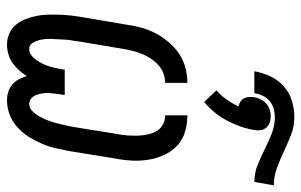

<svg xmlns="http://www.w3.org/2000/svg" viewBox="-180 -694 881 562"><g transform="rotate(90 261.0 -412.5)"><path d="M274 8Q261 8 249 4.5Q237 1 227 -7.5Q217 -16 211.5 -27Q206 -38 202 -50Q195 -38 185 -27Q175 -16 163.5 -8Q152 0 138 4Q124 8 111 8Q93 8 78 1.5Q63 -5 52.5 -17.5Q42 -30 36 -45Q30 -60 26.5 -76.5Q23 -93 22.5 -110Q22 -127 22.5 -144.5Q23 -162 25 -179.5Q27 -197 30 -214L52 -344Q55 -366 61 -387Q67 -408 77.5 -428Q88 -448 103.5 -466Q119 -484 138 -496.5Q157 -509 179 -514.5Q201 -520 222 -520V-455Q209 -455 195 -450Q181 -445 170 -435Q159 -425 151 -413Q143 -401 137.5 -387.5Q132 -374 128.5 -360.5Q125 -347 123 -334L101 -204Q100 -193 98 -183Q96 -173 95.5 -162.5Q95 -152 94.5 -142Q94 -132 93.5 -122Q93 -112 94 -102Q95 -92 98 -82.5Q101 -73 106.5 -65Q112 -57 123 -57Q133 -57 141.5 -63.5Q150 -70 156 -79Q162 -88 166.5 -97.5Q171 -107 174 -116.5Q177 -126 179 -136Q181 -146 183 -156V-161H257V-156Q255 -146 254 -136Q253 -126 252 -116.5Q251 -107 252.5 -97.5Q254 -88 257 -79Q260 -70 267 -63.5Q274 -57 284 -57Q296 -57 305.5 -67Q315 -77 321.5 -89Q328 -101 332.5 -113Q337 -125 340 -137Q343 -149 346 -161.5Q349 -174 351 -186L372 -316Q375 -331 376 -346Q377 -361 376.5 -375.5Q376 -390 373 -404Q370 -418 363.5 -429.5Q357 -441 344.5 -448Q332 -455 317 -455V-520Q342 -520 365.5 -513Q389 -506 406 -490Q423 -474 433 -452Q443 -430 447 -406Q451 -382 449.5 -356.5Q448 -331 443 -306L422 -176Q418 -155 413.5 -135Q409 -115 400.5 -95Q392 -75 380.5 -56.5Q369 -38 352.5 -23Q336 -8 315.5 0Q295 8 274 8ZM252 -716H188Q192 -739 202.5 -762Q213 -785 232 -802Q251 -819 275 -826Q299 -833 323 -833Q350 -833 374 -823.5Q398 -814 421.5 -803Q445 -792 470 -782.5Q495 -773 522 -773L512 -716Q486 -716 462.5 -725.5Q439 -735 417 -746Q395 -757 371.5 -766.5Q348 -776 322 -776Q310 -776 297.5 -772.5Q285 -769 275 -760.5Q265 -752 259.5 -740Q254 -728 252 -716ZM278 -569 244 -605Q259 -618 270.5 -634.5Q282 -651 291 -669Q284 -671 277.5 -675Q271 -679 267.5 -685.5Q264 -692 263.5 -700Q263 -708 264 -716Q266 -726 270.5 -735Q275 -744 283 -751Q291 -758 300.5 -761Q310 -764 320 -764Q330 -764 338.5 -761Q347 -758 353 -751Q359 -744 360.5 -735Q362 -726 360 -716Q357 -696 350 -676Q343 -656 333 -637Q323 -618 309 -600.5Q295 -583 278 -569Z"/></g></svg>

Font: Iosevka Oblique
Style: Regular
Weight: 400
Italic angle: -9°
Monospace: yes
Designer: Belleve Invis
Foundry: Belleve Invis
Version: Version 32.5.0; ttfautohint (v1.8.4)